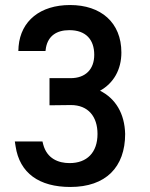

<svg xmlns="http://www.w3.org/2000/svg" viewBox="-20 -732 595 764"><path d="M39 -169 42 -150C58 -43 136 12 260 12C401 12 478 -67 478 -199C476 -280 440 -340 378 -371C432 -401 463 -455 463 -523C463 -643 381 -712 259 -712C140 -712 63 -649 54 -548L53 -529H161L163 -543C172 -589 205 -612 256 -612C322 -612 355 -574 355 -514C355 -456 320 -421 261 -421H177V-313L262 -314C331 -314 368 -268 368 -199C368 -125 326 -83 257 -83C212 -83 167 -101 152 -157L149 -169Z"/></svg>

Font: Mint Spirit
Style: Bold
Weight: 700
Designer: HARENDAL Hirwen
Foundry: Arkandis Digital Foundry.
Version: Version 1.004;FFEdit